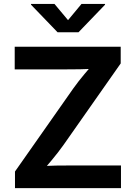

<svg xmlns="http://www.w3.org/2000/svg" viewBox="-20 -968 698 988"><path d="M57.1 0V-85.4L357.4 -513.2Q383.8 -550.3 415.3 -587.6Q446.8 -625 478.5 -662.1L489.7 -616.7Q441.4 -612.3 392.8 -611.6Q344.2 -610.8 296.4 -610.8H55.7V-727.5H601.1V-641.6L306.2 -221.2Q278.3 -182.1 245.6 -143.1Q212.9 -104 179.7 -65.4L168.5 -110.8Q218.8 -115.2 268.8 -116Q318.8 -116.7 368.7 -116.7H602.5V0ZM260.3 -947.8 330.1 -864.3 399.4 -947.8H520.5V-943.8L383.8 -801.8H276.4L139.6 -943.8V-947.8Z"/></svg>

Font: Inter Cardless
Style: Bold
Weight: 700
Designer: Rasmus Andersson
Foundry: rsms
Version: Version 4.001;git-9221beed3